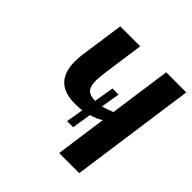

<svg xmlns="http://www.w3.org/2000/svg" viewBox="-170 -795 940 940"><g transform="rotate(45 300.0 -325.0)"><path d="M461 -650H600L509 0H370L407 -266Q387 -250 345 -238L329 -138H287L302 -228Q279 -225 252 -225Q107 -225 107 -372Q107 -395 110 -419L143 -650H281L251 -436Q246 -399 246 -380Q246 -338 262 -321.5Q278 -305 314 -305L331 -408H373L357 -310Q380 -315 416 -330Z"/></g></svg>

Font: Arsenal
Style: Bold Italic
Weight: 700
Italic angle: -9.10001°
Designer: Andrij Shevchenko
Foundry: Stairsfor
Version: Version 2.001;PS 002.001;hotconv 1.0.88;makeotf.lib2.5.64775